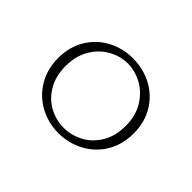

<svg xmlns="http://www.w3.org/2000/svg" viewBox="-70 -918 437 437"><g transform="rotate(45 148.5 -699.5)"><path d="M269.5 -700.2Q269.5 -663.6 252.9 -636.2Q236.3 -608.9 208.3 -594Q180.2 -579.1 147.5 -579.1Q115.2 -579.1 87.4 -594Q59.6 -608.9 43 -636.5Q26.4 -664.1 26.4 -700.2Q26.4 -735.8 43 -763.2Q59.6 -790.5 87.4 -805.2Q115.2 -819.8 147.5 -819.8Q180.2 -819.8 208.3 -805.2Q236.3 -790.5 252.9 -763.2Q269.5 -735.8 269.5 -700.2ZM51.3 -699.2Q51.3 -666 65.4 -642.6Q79.6 -619.1 101.6 -607.7Q123.5 -596.2 147.5 -596.2Q171.4 -596.2 193.6 -607.7Q215.8 -619.1 230.2 -642.6Q244.6 -666 244.6 -699.2Q244.6 -731.4 230.2 -755.1Q215.8 -778.8 193.4 -791Q170.9 -803.2 147.5 -803.2Q124 -803.2 101.8 -791Q79.6 -778.8 65.4 -755.1Q51.3 -731.4 51.3 -699.2Z"/></g></svg>

Font: TypoPRO Playfair Display SC
Style: Regular
Weight: 900
Designer: Claus Eggers Sørensen
Foundry: Claus Eggers Sørensen
Version: Version 1.004;PS 001.004;hotconv 1.0.70;makeotf.lib2.5.58329